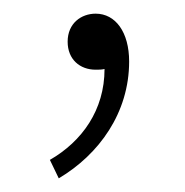

<svg xmlns="http://www.w3.org/2000/svg" viewBox="-20 -95 271 281"><path d="M66 166C125 131 169 70 169 -5C169 -48 149 -75 120 -75C99 -75 79 -61 79 -34C79 -8 97 7 120 7C124 7 129 7 133 6C133 66 100 112 53 139Z"/></svg>

Font: Source Han Sans JP ExtraLight
Style: Regular
Weight: 250
Designer: Ryoko NISHIZUKA 西塚涼子 (kana, bopomofo & ideographs); Paul D. Hunt (Latin, Greek & Cyrillic); Sandoll Communications 산돌커뮤니
Foundry: Adobe
Version: Version 2.001;hotconv 1.0.107;makeotfexe 2.5.65593